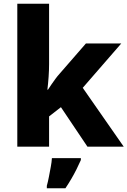

<svg xmlns="http://www.w3.org/2000/svg" viewBox="-20 -780 678 1021"><path d="M241 -439Q241 -407 238.5 -371.5Q236 -336 232 -303H235Q244 -317 254 -331.5Q264 -346 275 -361Q286 -376 297 -388L437 -549H625L420 -313L638 0H445L304 -210L241 -161V0H72V-760H241ZM410 71Q399 96 387 120Q375 144 360.5 169Q346 194 328 221H229V208Q235 187 240 160.5Q245 134 250 107.5Q255 81 256 61H410Z"/></svg>

Font: Noto Sans Hebrew ExtraBold
Style: Regular
Weight: 800
Designer: Monotype Design Team
Foundry: Monotype Imaging Inc.
Version: Version 2.003